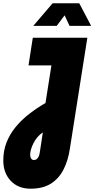

<svg xmlns="http://www.w3.org/2000/svg" viewBox="-89 -929 573 1165"><path d="M97 216Q21 216 -24 168Q-69 120 -69 45Q-69 -15 -49 -65.5Q-29 -116 6.5 -159Q42 -202 88.5 -238Q135 -274 187 -304L223 -532H84L110 -700H441L335 -27Q324 47 295.5 101.5Q267 156 218.5 186Q170 216 97 216ZM117 42Q126 42 133 37Q140 32 145 22Q150 12 152 -2L171 -126Q153 -114 138.5 -97Q124 -80 114.5 -61Q105 -42 99.5 -24Q94 -6 94 9Q94 24 100 33Q106 42 117 42ZM113 -772 230 -909H392L464 -772H333L303 -836L255 -772Z"/></svg>

Font: MuseoModerno Thin Black
Style: Italic
Weight: 900
Italic angle: -9°
Version: Version 1.003